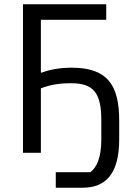

<svg xmlns="http://www.w3.org/2000/svg" viewBox="-20 -718 640 902"><path d="M242 164H367C479 164 540 96 540 -64V-152C540 -320 483 -400 317 -400C261 -400 213 -391 177 -377H172V-625H479V-698H88V0H172V-303C214 -319 254 -327 314 -327C421 -327 456 -280 456 -152V-64C456 22 435 67 405 91H242Z"/></svg>

Font: IBM Plex Mono
Style: Regular
Weight: 400
Monospace: yes
Designer: Mike Abbink, Paul van der Laan, Pieter van Rosmalen
Foundry: Bold Monday
Version: Version 2.004